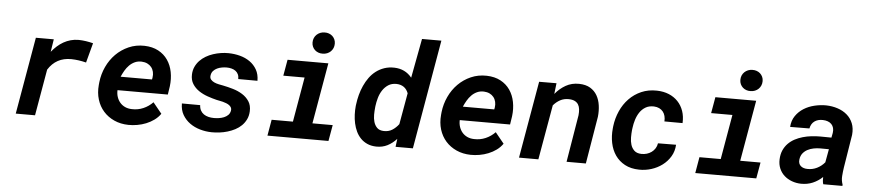

<svg xmlns="http://www.w3.org/2000/svg" viewBox="-44 -1026 5956 1312"><g transform="rotate(5 2934.5 -370.0)"><path d="M469.7 -539.1Q495.1 -538.6 519.8 -534.9Q544.4 -531.2 569.3 -524.9L533.2 -389.6Q507.8 -396 482.4 -399.7Q457 -403.3 430.7 -403.8Q327.1 -404.8 272.5 -317.9L217.3 0H85L176.8 -528.3H299.8L286.1 -441.4Q303.7 -462.9 323.7 -481Q343.8 -499 366.7 -512Q389.6 -524.9 415.3 -532Q440.9 -539.1 469.7 -539.1Z M858.4 9.8Q804.2 8.8 760.5 -11Q716.8 -30.8 686.8 -64.7Q656.7 -98.6 642.6 -144.5Q628.4 -190.4 633.3 -244.1L635.3 -264.2Q641.6 -319.8 665 -370.1Q688.5 -420.4 725.8 -458Q763.2 -495.6 813 -517.6Q862.8 -539.6 921.4 -538.1Q976.6 -536.6 1016.6 -515.1Q1056.6 -493.7 1081.3 -457.8Q1106 -421.9 1115 -375.5Q1124 -329.1 1117.7 -277.8L1108.9 -220.2H763.7Q762.7 -194.8 770 -173.1Q777.3 -151.4 791.3 -135.3Q805.2 -119.1 825.7 -109.6Q846.2 -100.1 872.6 -99.6Q914.1 -98.1 950.9 -114Q987.8 -129.9 1016.1 -159.2L1076.2 -85.4Q1058.6 -60.1 1033.4 -42Q1008.3 -23.9 979.2 -12.2Q950.2 -0.5 918.9 4.9Q887.7 10.3 858.4 9.8ZM911.6 -428.7Q885.3 -429.7 864.3 -419.9Q843.3 -410.2 826.9 -393.6Q810.5 -377 798.3 -356Q786.1 -335 776.9 -313.5H992.2L994.6 -325.7Q998 -347.2 993.7 -365.7Q989.3 -384.3 978.3 -397.9Q967.3 -411.6 950.4 -419.7Q933.6 -427.7 911.6 -428.7Z M1548.3 -147.9Q1550.8 -160.2 1545.9 -169.2Q1541 -178.2 1532.2 -184.8Q1523.4 -191.4 1511.5 -196Q1499.5 -200.7 1487.3 -203.9Q1475.1 -207 1463.6 -209Q1452.1 -210.9 1444.3 -212.9Q1414.1 -220.2 1381.1 -231.7Q1348.1 -243.2 1321 -261.5Q1293.9 -279.8 1276.9 -306.6Q1259.8 -333.5 1261.2 -371.1Q1262.2 -400.4 1273.4 -424.6Q1284.7 -448.7 1302.5 -467.3Q1320.3 -485.8 1343.5 -499.5Q1366.7 -513.2 1392.8 -521.7Q1418.9 -530.3 1445.8 -534.4Q1472.7 -538.6 1498 -538.1Q1538.1 -537.6 1576.2 -527.6Q1614.3 -517.6 1644.3 -496.6Q1674.3 -475.6 1692.6 -443.6Q1710.9 -411.6 1710.9 -367.2L1579.1 -367.7Q1579.6 -386.7 1573 -400.4Q1566.4 -414.1 1554.7 -422.6Q1543 -431.2 1527.1 -435.3Q1511.2 -439.5 1493.2 -439.5Q1478 -439.5 1460.9 -436.5Q1443.8 -433.6 1428.7 -426.5Q1413.6 -419.4 1402.6 -407.5Q1391.6 -395.5 1388.7 -377.9Q1385.3 -359.4 1394.5 -348.1Q1403.8 -336.9 1418.5 -330.3Q1433.1 -323.7 1450.2 -320.3Q1467.3 -316.9 1480 -314.5Q1512.7 -308.1 1548.3 -297.6Q1584 -287.1 1613 -269Q1642.1 -251 1660.4 -223.1Q1678.7 -195.3 1676.8 -154.3Q1675.3 -123.5 1663.6 -99.4Q1651.9 -75.2 1633.1 -56.6Q1614.3 -38.1 1589.6 -25.1Q1564.9 -12.2 1537.8 -4.2Q1510.7 3.9 1482.7 7.3Q1454.6 10.7 1429.2 10.3Q1388.7 9.8 1349.6 -1.5Q1310.5 -12.7 1279.5 -34.9Q1248.5 -57.1 1229.2 -90.1Q1210 -123 1210 -168L1335.4 -167.5Q1336.4 -146 1344.7 -130.9Q1353 -115.7 1366.9 -106.2Q1380.9 -96.7 1398.7 -92.3Q1416.5 -87.9 1436.5 -87.9Q1451.7 -87.9 1470 -90.3Q1488.3 -92.8 1504.6 -99.4Q1521 -106 1533 -117.7Q1544.9 -129.4 1548.3 -147.9Z M1903.3 -528.3H2183.1L2110.4 -110.4H2249.5L2230 0H1811.5L1830.6 -110.4H1976.6L2029.8 -417.5H1883.8ZM2063 -661.1Q2063 -677.7 2068.8 -691.4Q2074.7 -705.1 2085.2 -715.1Q2095.7 -725.1 2109.6 -730.7Q2123.5 -736.3 2139.6 -736.3Q2155.3 -736.8 2168.9 -731.9Q2182.6 -727.1 2192.9 -717.8Q2203.1 -708.5 2209.2 -695.3Q2215.3 -682.1 2215.3 -666Q2215.3 -649.4 2209.5 -635.7Q2203.6 -622.1 2193.4 -612.1Q2183.1 -602.1 2168.9 -596.4Q2154.8 -590.8 2138.7 -590.8Q2123 -590.3 2109.4 -595.2Q2095.7 -600.1 2085.4 -609.4Q2075.2 -618.7 2069.1 -631.8Q2063 -645 2063 -661.1Z M2396.5 -265.1Q2400.4 -297.9 2409.2 -331.1Q2418 -364.3 2431.9 -395Q2445.8 -425.8 2465.1 -452.4Q2484.4 -479 2509.8 -498.3Q2535.2 -517.6 2566.4 -528.3Q2597.7 -539.1 2635.7 -538.1Q2672.4 -537.1 2702.4 -522.7Q2732.4 -508.3 2755.4 -480L2806.2 -750H2939L2809.1 0H2690.4L2697.3 -55.2Q2669.4 -24.4 2635 -6.8Q2600.6 10.7 2557.6 9.8Q2522.5 8.8 2496.1 -3.2Q2469.7 -15.1 2450.7 -34.9Q2431.6 -54.7 2419.4 -80.6Q2407.2 -106.4 2400.9 -135.5Q2394.5 -164.6 2393.3 -195.1Q2392.1 -225.6 2395 -254.4ZM2527.8 -254.4Q2525.4 -232.4 2525.1 -206.1Q2524.9 -179.7 2531.7 -156.5Q2538.6 -133.3 2554.4 -117.4Q2570.3 -101.6 2600.1 -100.6Q2633.8 -99.6 2658.7 -115.5Q2683.6 -131.3 2702.6 -156.7L2740.7 -371.6Q2720.2 -426.3 2660.2 -428.7Q2627 -429.2 2603.5 -414.1Q2580.1 -398.9 2564.5 -375Q2548.8 -351.1 2540.5 -321.8Q2532.2 -292.5 2528.8 -264.6Z M3206.1 9.8Q3151.9 8.8 3108.2 -11Q3064.5 -30.8 3034.4 -64.7Q3004.4 -98.6 2990.2 -144.5Q2976.1 -190.4 2981 -244.1L2982.9 -264.2Q2989.3 -319.8 3012.7 -370.1Q3036.1 -420.4 3073.5 -458Q3110.8 -495.6 3160.6 -517.6Q3210.4 -539.6 3269 -538.1Q3324.2 -536.6 3364.3 -515.1Q3404.3 -493.7 3429 -457.8Q3453.6 -421.9 3462.6 -375.5Q3471.7 -329.1 3465.3 -277.8L3456.5 -220.2H3111.3Q3110.4 -194.8 3117.7 -173.1Q3125 -151.4 3138.9 -135.3Q3152.8 -119.1 3173.3 -109.6Q3193.8 -100.1 3220.2 -99.6Q3261.7 -98.1 3298.6 -114Q3335.4 -129.9 3363.8 -159.2L3423.8 -85.4Q3406.2 -60.1 3381.1 -42Q3356 -23.9 3326.9 -12.2Q3297.9 -0.5 3266.6 4.9Q3235.4 10.3 3206.1 9.8ZM3259.3 -428.7Q3232.9 -429.7 3211.9 -419.9Q3190.9 -410.2 3174.6 -393.6Q3158.2 -377 3146 -356Q3133.8 -335 3124.5 -313.5H3339.8L3342.3 -325.7Q3345.7 -347.2 3341.3 -365.7Q3336.9 -384.3 3325.9 -397.9Q3314.9 -411.6 3298.1 -419.7Q3281.2 -427.7 3259.3 -428.7Z M3748 -528.8 3739.3 -454.6Q3770.5 -492.7 3811.3 -515.9Q3852.1 -539.1 3903.3 -538.1Q3949.2 -537.1 3979.2 -519Q4009.3 -501 4026.4 -471.2Q4043.5 -441.4 4048.8 -403.6Q4054.2 -365.7 4049.8 -325.2L3995.6 0H3863.3L3917 -323.7Q3919.4 -346.7 3917.2 -365.5Q3915 -384.3 3906.5 -397.9Q3897.9 -411.6 3882.1 -419.4Q3866.2 -427.2 3841.3 -427.7Q3808.6 -428.2 3782.7 -414.3Q3756.8 -400.4 3735.8 -376L3669.9 0H3537.1L3628.9 -528.3Z M4367.7 -98.1Q4387.2 -97.7 4405 -103Q4422.9 -108.4 4437.3 -118.9Q4451.7 -129.4 4461.7 -145Q4471.7 -160.6 4474.6 -180.2L4598.6 -181.2Q4596.2 -136.2 4574.7 -100.3Q4553.2 -64.5 4519.8 -39.6Q4486.3 -14.6 4445.1 -1.7Q4403.8 11.2 4361.3 10.3Q4304.2 9.3 4263.4 -12.7Q4222.7 -34.7 4197.5 -71Q4172.4 -107.4 4162.6 -155Q4152.8 -202.6 4158.2 -254.9L4159.7 -270Q4166.5 -325.2 4188.5 -374.5Q4210.4 -423.8 4246.1 -460.7Q4281.7 -497.6 4329.8 -518.6Q4377.9 -539.6 4436.5 -538.1Q4481.9 -537.1 4518.6 -522Q4555.2 -506.8 4580.8 -479.7Q4606.4 -452.6 4619.4 -415.3Q4632.3 -377.9 4629.9 -332.5L4505.4 -333Q4506.8 -352.5 4502.4 -369.9Q4498 -387.2 4487.8 -399.9Q4477.5 -412.6 4461.9 -420.2Q4446.3 -427.7 4425.3 -428.7Q4391.6 -429.7 4367.9 -415.5Q4344.2 -401.4 4328.6 -378.2Q4313 -355 4304.2 -326.4Q4295.4 -297.9 4292 -270L4290 -255.4Q4287.6 -231.9 4287.6 -204.6Q4287.6 -177.2 4294.9 -154.1Q4302.2 -130.9 4319.1 -115Q4335.9 -99.1 4367.7 -98.1Z M4837.9 -528.3H5117.7L5044.9 -110.4H5184.1L5164.6 0H4746.1L4765.1 -110.4H4911.1L4964.4 -417.5H4818.4ZM4997.6 -661.1Q4997.6 -677.7 5003.4 -691.4Q5009.3 -705.1 5019.8 -715.1Q5030.3 -725.1 5044.2 -730.7Q5058.1 -736.3 5074.2 -736.3Q5089.8 -736.8 5103.5 -731.9Q5117.2 -727.1 5127.4 -717.8Q5137.7 -708.5 5143.8 -695.3Q5149.9 -682.1 5149.9 -666Q5149.9 -649.4 5144 -635.7Q5138.2 -622.1 5127.9 -612.1Q5117.7 -602.1 5103.5 -596.4Q5089.4 -590.8 5073.2 -590.8Q5057.6 -590.3 5043.9 -595.2Q5030.3 -600.1 5020 -609.4Q5009.8 -618.7 5003.7 -631.8Q4997.6 -645 4997.6 -661.1Z M5624 0Q5620.1 -12.7 5619.4 -24.7Q5618.7 -36.6 5619.1 -49.3Q5588.4 -20.5 5552 -5.1Q5515.6 10.3 5472.7 9.8Q5439.5 9.3 5409.4 -1.7Q5379.4 -12.7 5357.2 -32.5Q5335 -52.2 5322.8 -80.6Q5310.5 -108.9 5312 -144Q5313.5 -179.2 5325.4 -206.1Q5337.4 -232.9 5356.9 -252.9Q5376.5 -272.9 5401.9 -286.4Q5427.2 -299.8 5456.1 -308.1Q5484.9 -316.4 5515.4 -319.8Q5545.9 -323.2 5575.7 -323.2L5651.9 -322.3L5658.2 -355Q5661.1 -374 5657 -389.2Q5652.8 -404.3 5642.8 -414.8Q5632.8 -425.3 5617.7 -430.9Q5602.5 -436.5 5583.5 -437Q5549.3 -438 5526.4 -421.6Q5503.4 -405.3 5496.6 -371.6L5364.3 -370.6Q5367.2 -414.6 5389.2 -446.5Q5411.1 -478.5 5444.3 -499.3Q5477.5 -520 5517.8 -529.5Q5558.1 -539.1 5597.7 -538.6Q5639.2 -537.6 5676.3 -525.4Q5713.4 -513.2 5740.5 -490Q5767.6 -466.8 5781.5 -432.6Q5795.4 -398.4 5791 -353L5754.4 -126Q5750 -97.2 5747.8 -67.1Q5745.6 -37.1 5755.9 -8.8L5755.4 0ZM5507.3 -94.7Q5542 -93.8 5572.5 -108.9Q5603 -124 5625 -150.4L5641.6 -241.7L5581.5 -242.2Q5559.6 -242.2 5537.1 -237.8Q5514.6 -233.4 5495.6 -223.4Q5476.6 -213.4 5463.4 -196.8Q5450.2 -180.2 5446.8 -154.8Q5444.8 -139.6 5448.7 -128.4Q5452.6 -117.2 5460.9 -109.9Q5469.2 -102.5 5481.2 -98.6Q5493.2 -94.7 5507.3 -94.7Z"/></g></svg>

Font: TypoPRO Roboto Mono
Style: Bold Italic
Weight: 700
Designer: Google
Version: Version 2.000986; 2015; ttfautohint (v1.3)